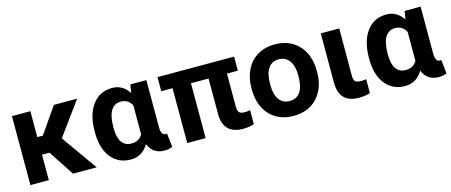

<svg xmlns="http://www.w3.org/2000/svg" viewBox="-40 -974 3335 1421"><g transform="rotate(-15 1627.5 -264.0)"><path d="M262.2 -194.8H204.6V0H63.5V-528.3H204.6V-329.6H247.1L384.8 -528.3H563L377.4 -273.9L571.3 0H390.1Z M1093.3 -528.3V-163.6Q1094.7 -106 1127.9 -106Q1134.8 -106 1138.7 -107.9L1150.4 -2Q1126 10.3 1089.4 10.3Q1001 10.3 967.8 -71.3Q919.9 9.8 831.5 9.8Q741.2 9.8 686 -54.4Q630.9 -118.7 626 -230.5L625.5 -260.3Q625.5 -388.7 681.2 -463.4Q736.8 -538.1 832.5 -538.1Q913.1 -538.1 960.4 -464.8L970.7 -528.3ZM767.1 -250Q767.1 -103.5 867.2 -103.5Q925.3 -103.5 952.1 -150.4V-372.6Q925.3 -423.8 868.2 -423.8Q819.8 -423.8 793.5 -381.8Q767.1 -339.8 767.1 -250Z M1765.6 -420.4H1682.1V-165Q1682.1 -136.2 1693.1 -123.3Q1704.1 -110.4 1736.3 -110.4Q1757.8 -110.4 1777.3 -114.3V-7.3Q1739.3 5.4 1692.4 5.4Q1543.9 5.4 1541 -144.5V-420.4H1406.2V0H1265.1V-420.4H1178.7V-528.3H1765.6Z M1829.1 -269Q1829.1 -347.7 1859.4 -409.2Q1889.6 -470.7 1946.5 -504.4Q2003.4 -538.1 2078.6 -538.1Q2185.5 -538.1 2253.2 -472.7Q2320.8 -407.2 2328.6 -294.9L2329.6 -258.8Q2329.6 -137.2 2261.7 -63.7Q2193.8 9.8 2079.6 9.8Q1965.3 9.8 1897.2 -63.5Q1829.1 -136.7 1829.1 -262.7ZM1970.2 -258.8Q1970.2 -183.6 1998.5 -143.8Q2026.9 -104 2079.6 -104Q2130.9 -104 2159.7 -143.3Q2188.5 -182.6 2188.5 -269Q2188.5 -342.8 2159.7 -383.3Q2130.9 -423.8 2078.6 -423.8Q2026.9 -423.8 1998.5 -383.5Q1970.2 -343.3 1970.2 -258.8Z M2571.3 -528.3 2570.8 -165Q2570.8 -135.7 2582.3 -123Q2593.8 -110.4 2625.5 -110.4Q2647 -110.4 2666.5 -114.3V-7.3Q2628.4 5.4 2581.1 5.4Q2432.1 5.4 2429.7 -145.5V-528.3Z M3194.8 -528.3V-163.6Q3196.3 -106 3229.5 -106Q3236.3 -106 3240.2 -107.9L3252 -2Q3227.5 10.3 3190.9 10.3Q3102.5 10.3 3069.3 -71.3Q3021.5 9.8 2933.1 9.8Q2842.8 9.8 2787.6 -54.4Q2732.4 -118.7 2727.5 -230.5L2727.1 -260.3Q2727.1 -388.7 2782.7 -463.4Q2838.4 -538.1 2934.1 -538.1Q3014.6 -538.1 3062 -464.8L3072.3 -528.3ZM2868.7 -250Q2868.7 -103.5 2968.8 -103.5Q3026.9 -103.5 3053.7 -150.4V-372.6Q3026.9 -423.8 2969.7 -423.8Q2921.4 -423.8 2895 -381.8Q2868.7 -339.8 2868.7 -250Z"/></g></svg>

Font: SteelSelectRoboto
Style: Roboto-Bold
Weight: 700
Designer: Google
Version: Version 2.137; 2017